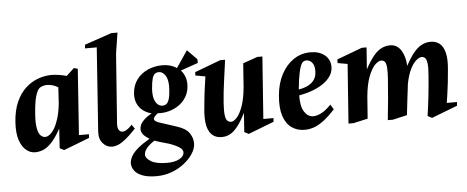

<svg xmlns="http://www.w3.org/2000/svg" viewBox="-56 -835 2922 1201"><g transform="rotate(-5 1405.0 -235.0)"><path d="M138 8.1Q109 8.1 82.9 -12.6Q56.8 -33.4 41.9 -76.7Q27 -120 31.1 -188Q35.8 -263.2 59.4 -316.1Q83 -369 118.9 -401.7Q154.9 -434.5 197.3 -449.7Q239.7 -465 282 -465Q300.1 -465 326.6 -461.2Q353.1 -457.4 376.5 -450.5L425.1 -495.9L449.1 -489L420 -75.1H483.1L481.1 -52L319.9 10.1L292.9 -3.9L300.6 -126.3Q268.2 -67.9 240 -39.1Q211.7 -10.3 186.6 -1.1Q161.4 8.1 138 8.1ZM209.1 -82Q222.5 -82 237.6 -93Q252.7 -104 267.2 -127.9Q281.7 -151.7 293.6 -189.6Q305.5 -227.4 311.4 -281.6L317.7 -384.1Q303.1 -394 283.7 -399.5Q264.4 -405 245.9 -405Q232.1 -405 218.1 -399.8Q204 -394.5 197.9 -388Q183.4 -371.8 173.7 -335.6Q164.1 -299.5 159.1 -231.9Q154.5 -172.4 161.2 -139.6Q167.9 -106.9 181.1 -94.4Q194.2 -82 209.1 -82Z M622.9 15Q587 15 562.7 -13Q538.4 -41 542 -87L578.9 -612.1H505.1L507.1 -634.9L677 -693H716.1L695.9 -562.9L663.9 -126.4Q662.2 -99.5 670.6 -86.2Q679 -72.9 695 -72.9Q702.7 -72.9 711.2 -76.7Q719.6 -80.5 730.4 -88.9Q741.2 -97.4 754 -111L771.9 -85.1Q733.7 -44.4 705.9 -22.4Q678 -0.5 658.4 7.2Q638.9 15 622.9 15Z M882 223.1Q826 223.1 791.8 209.3Q757.6 195.5 742.5 173.5Q727.4 151.5 728 127.9Q729.3 106.4 741.8 84.1Q754.4 61.7 782.7 37.6Q811 13.4 858.3 -14.1Q827.3 -32.6 817.1 -47.8Q806.9 -62.9 806.9 -77.8Q806.9 -90.9 812.9 -105.3Q819 -119.6 836 -136.2Q853 -152.8 884.6 -171.1Q855.3 -178.1 831.5 -196Q807.8 -213.9 795.6 -241.8Q783.4 -269.8 786 -305.1Q790 -356.5 817 -392Q844 -427.5 886 -446.2Q928 -465 978.1 -465Q1004.5 -465 1027.2 -458.4Q1049.9 -451.9 1067.7 -439.7L1139 -545L1199.9 -483.1V-459.9L1090.7 -421.8Q1108.6 -402.3 1117 -376.4Q1125.4 -350.6 1123 -321.1Q1120.4 -282.4 1102.1 -252.8Q1083.9 -223.1 1055.2 -203.4Q1026.6 -183.8 992.4 -174.8Q958.1 -165.8 923.5 -168.3Q913 -160.9 904.4 -151.3Q895.9 -141.6 896.1 -134Q896.4 -128.2 901.7 -122.9Q907.1 -117.5 922.7 -111.6Q938.2 -105.6 967.2 -96.9L1037.1 -74.1Q1090.9 -56.6 1111.9 -26.5Q1133 3.6 1133 39.1Q1133 69.8 1112.4 102.1Q1091.9 134.5 1056.8 162.2Q1021.7 190 976.7 206.6Q931.6 223.1 882 223.1ZM955 145.9Q1003.2 145.9 1031.7 130.1Q1060.1 114.4 1061.9 92.9Q1064.6 72.1 1039.2 56.1Q1013.9 40.1 976.4 27.5Q941 17.7 920.6 11.6Q900.3 5.4 887.4 0.6Q852.8 23.1 837.1 43.2Q821.5 63.4 821 82.9Q820.2 104.6 853.1 125.3Q886 145.9 955 145.9ZM956.1 -213.1Q971.1 -213.1 981.6 -220.8Q992 -228.5 998.8 -249.4Q1005.6 -270.2 1007.9 -309.9Q1011.9 -366.2 994.8 -395.1Q977.6 -424 951.9 -424Q936.9 -424 926.6 -415.8Q916.2 -407.6 910.3 -386.2Q904.4 -364.9 901.1 -325Q898.5 -287 905.6 -262.3Q912.7 -237.5 926.5 -225.3Q940.2 -213.1 956.1 -213.1Z M1309.9 15Q1256 15 1231.5 -29.1Q1207 -73.1 1215.1 -165.1Q1221.4 -234.4 1227.8 -284.6Q1234.3 -334.9 1240.1 -372.1L1178.1 -383L1178.9 -404.1L1341.1 -465H1371.9Q1362.6 -395.5 1353.3 -328.8Q1344 -262 1339 -194Q1335.9 -146.2 1339.2 -120.3Q1342.6 -94.4 1352.4 -84.7Q1362.2 -75.1 1376.1 -75.1Q1391.9 -75.1 1411.9 -96.6Q1431.9 -118.1 1448.9 -165.2Q1465.9 -212.2 1472.6 -288.1Q1474.6 -318 1477.4 -357.4Q1480.2 -396.8 1482.9 -432.9L1573.9 -465H1606.1L1577.9 -75.1H1641.9L1639.9 -52L1479 10.1L1452 -3.9L1460.4 -124.1Q1434.2 -71.8 1409.9 -41.1Q1385.6 -10.5 1361.5 2.2Q1337.4 15 1309.9 15Z M1830.1 15Q1782.9 15 1748.1 -9.9Q1713.4 -34.9 1697.1 -85.3Q1680.9 -135.7 1687.9 -213Q1694.6 -289.1 1724.8 -345.7Q1755 -402.2 1802 -433.6Q1849 -465 1907.1 -465Q1963.1 -465 1997.1 -437Q2031.1 -409 2031 -362.9Q2031.2 -326.8 2005.5 -294.8Q1979.7 -262.8 1931.1 -238.8Q1882.5 -214.9 1814.4 -202.4Q1813 -132.4 1835.4 -98.6Q1857.9 -64.9 1891.1 -64.9Q1913.6 -64.9 1941.5 -78.9Q1969.4 -92.9 2003.1 -127.9L2022.1 -97.1Q1981.6 -52.6 1948.2 -28.1Q1914.9 -3.5 1886.4 5.7Q1857.9 15 1830.1 15ZM1814.9 -239.6Q1869.1 -248 1898.1 -274.1Q1927 -300.3 1928 -341Q1929 -367.4 1922 -383.8Q1915 -400.2 1903.2 -408.4Q1891.5 -416.5 1877.2 -416.5Q1869.6 -416.5 1862.5 -413.4Q1855.4 -410.3 1849.6 -402.3Q1838.9 -385.1 1829.9 -345.4Q1821 -305.8 1814.9 -239.6Z M2106 0 2133.1 -372.1 2071.1 -383 2071.9 -406 2230 -465H2260.1L2250.2 -327.7Q2278.5 -380.6 2303.8 -410.7Q2329.1 -440.9 2354.6 -452.9Q2380 -465 2407.9 -465Q2430.9 -465 2448.3 -454.2Q2465.7 -443.4 2477.4 -424Q2489.1 -404.6 2495.8 -379.9Q2502.5 -355.1 2503.6 -327.6Q2531.9 -380.7 2557.3 -410.5Q2582.7 -440.2 2608.5 -452.6Q2634.2 -465 2662.1 -465Q2694.7 -465 2717.8 -447Q2740.9 -429 2751.2 -388.8Q2761.5 -348.6 2755.1 -281.9Q2751.5 -236.2 2747.4 -201.7Q2743.4 -167.2 2739.1 -137.7Q2734.9 -108.1 2729.9 -75.1H2793.9L2791.9 -52L2630.1 10.1L2603.1 -3.9Q2612.1 -65.9 2619 -126.9Q2625.9 -188 2630.9 -256Q2635 -304 2632.1 -329.6Q2629.2 -355.3 2620.6 -365.1Q2611.9 -374.9 2597.1 -374.9Q2583.4 -374.9 2563.8 -358.4Q2544.2 -341.9 2526.3 -306.3Q2508.4 -270.6 2497.5 -213Q2496.5 -200.6 2493.2 -176.1Q2490 -151.5 2486.6 -122.7Q2483.1 -94 2480.2 -66.8Q2477.2 -39.6 2474.9 -20.7L2385.1 0H2352.9Q2360.9 -71.4 2366.2 -132.9Q2371.5 -194.5 2376 -255.9Q2379.6 -303.9 2377.1 -329.6Q2374.6 -355.4 2366.2 -365.1Q2357.9 -374.9 2343.1 -374.9Q2326.5 -374.9 2304.5 -352.8Q2282.5 -330.6 2263.9 -282.6Q2245.4 -234.6 2238.1 -156.8L2228 -20.1L2137.9 0Z"/></g></svg>

Font: Ancizar Serif Light
Style: Italic
Weight: 300
Italic angle: -4°
Designer: Cesar Puertas, Viviana Monsalve, Julian Moncada, Julian Prieto, Jose Castro, Felipe Aragon, Mariel Hernandez, Sara Alarc
Version: Version 8.100